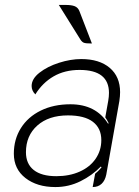

<svg xmlns="http://www.w3.org/2000/svg" viewBox="-20 -748 563 777"><path d="M36 -126Q36 -184 64.5 -229.5Q93 -275 145 -300.5Q197 -326 265 -326Q368 -326 417 -248L420 -249Q412 -265 406 -273L418 -340Q421 -357 421 -372Q421 -465 302 -465Q242 -465 197 -439Q152 -413 123 -366Q108 -381 108 -400Q108 -429 140 -454Q172 -479 219 -494Q266 -509 309 -509Q382 -509 424 -473.5Q466 -438 466 -375Q466 -359 463 -339L410 -41Q405 -17 391 -4Q377 9 355 9L365 -45Q377 -55 383.5 -62.5Q390 -70 391 -71L388 -74Q353 -38 305.5 -14.5Q258 9 204 9Q130 9 83 -27.5Q36 -64 36 -126ZM390 -181Q390 -229 356 -255Q322 -281 255 -281Q177 -281 131 -240Q85 -199 85 -132Q85 -85 116.5 -60Q148 -35 208 -35Q261 -35 302.5 -53.5Q344 -72 367 -105.5Q390 -139 390 -181ZM306 -587 218 -728H246Q269 -728 282 -723Q295 -718 301 -704L352 -572Q327 -572 319.5 -575Q312 -578 306 -587Z"/></svg>

Font: K2D Thin
Style: Italic
Weight: 100
Italic angle: -10°
Designer: Katatrad Aksorn Co.,Ltd.
Foundry: Cadson Demak Co.,Ltd.
Version: Version 1.000; ttfautohint (v1.6)